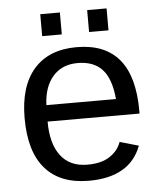

<svg xmlns="http://www.w3.org/2000/svg" viewBox="-51 -730 658 784"><g transform="rotate(-5 278.0 -337.5)"><path d="M134.8 -245.6H511.7V-257.3C511.7 -444.5 434.1 -538.1 278.8 -538.1C203 -538.1 144.6 -514.8 103.8 -468.3C62.9 -421.7 42.5 -354.8 42.5 -267.6C42.5 -175.8 62.9 -106.6 103.8 -60.1C144.6 -13.5 204.1 9.8 282.2 9.8C394.2 9.8 466 -31.9 497.6 -115.2L420.4 -137.2C412.3 -113.8 396.7 -94.4 373.8 -79.1C350.8 -63.8 320.3 -56.2 282.2 -56.2C234 -56.2 197.4 -72.6 172.4 -105.5C147.3 -138.3 134.8 -185.1 134.8 -245.6ZM420.9 -313H135.7C137.7 -362.8 151.1 -401.9 176 -430.4C200.9 -458.9 234.7 -473.1 277.3 -473.1C321.3 -473.1 355 -460.4 378.4 -434.8C401.9 -409.3 416 -368.7 420.9 -313ZM335.4 -595.2H415V-685.1H335.4ZM143.1 -595.2H223.6V-685.1H143.1Z"/></g></svg>

Font: Arimo
Style: Regular
Weight: 400
Designer: Steve Matteson
Foundry: Monotype Imaging Inc.
Version: Version 1.32